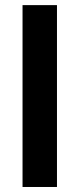

<svg xmlns="http://www.w3.org/2000/svg" viewBox="-20 -745 318 765"><path d="M207 -724.6V0H69.8V-724.6Z"/></svg>

Font: Arimo
Style: Bold
Weight: 700
Designer: Steve Matteson
Foundry: Monotype Imaging Inc.
Version: Version 1.33